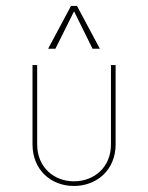

<svg xmlns="http://www.w3.org/2000/svg" viewBox="-20 -615 497 643"><path d="M141.1 -451.7H165.5L228 -577.1L290 -451.7H314.5L237.8 -595.2H217.8ZM227.5 7.8C304.7 7.8 367.2 -46.4 367.2 -131.3V-397H351.6V-131.3C351.6 -55.2 295.9 -7.8 227.5 -7.8C160.2 -7.8 104.5 -55.2 104.5 -131.3V-397H88.9V-131.3C88.9 -46.4 150.4 7.8 227.5 7.8Z"/></svg>

Font: Now Thin
Style: Regular
Weight: 100
Designer: Alfredo Marco Pradil
Foundry: Alfredo Marco Pradil
Version: Version 1.200;hotconv 1.0.109;makeotfexe 2.5.65596